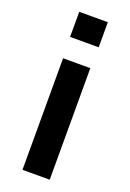

<svg xmlns="http://www.w3.org/2000/svg" viewBox="-136 -739 533 789"><g transform="rotate(20 130.5 -345.0)"><path d="M67.9 -580.1V-689.9H192.9V-580.1ZM70.8 0V-487.8H189.9V0Z"/></g></svg>

Font: HK Grotesk Legacy
Style: Bold
Weight: 700
Designer: Alfredo Marco Pradil
Foundry: Hanken Design Co.
Version: Version 2.022;PS 002.022;hotconv 1.0.88;makeotf.lib2.5.64775